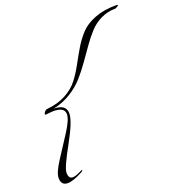

<svg xmlns="http://www.w3.org/2000/svg" viewBox="-148 -840 960 1060"><g transform="rotate(-20 332.0 -310.0)"><path d="M655 -726Q664 -726 664 -723Q664 -721 659.5 -717.5Q655 -714 650 -712L646 -710Q599 -710 559.5 -691Q520 -672 491 -640.5Q462 -609 435 -570.5Q408 -532 379 -491Q350 -450 318 -413.5Q286 -377 239 -348Q192 -319 136 -307Q208 -307 208 -253Q208 -208 144.5 -93.5Q81 21 81 49Q81 85 105 85Q125 85 158 67Q164 64 166 64Q168 64 168 65Q168 69 159 75Q101 106 69 106Q30 106 30 62Q30 31 71 -32Q112 -95 153 -158.5Q194 -222 194 -254Q194 -295 129 -295Q119 -295 83 -291Q79 -291 79 -295Q79 -301 86.5 -309.5Q94 -318 102 -318Q166 -324 213 -349.5Q260 -375 288 -411.5Q316 -448 339 -490.5Q362 -533 386.5 -574.5Q411 -616 442.5 -650Q474 -684 528 -705Q582 -726 655 -726Z"/></g></svg>

Font: Herr Von Muellerhoff
Style: Regular
Weight: 400
Designer: Alejandro Paul
Foundry: Alejandro Paul
Version: Version 1.000